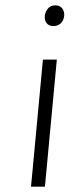

<svg xmlns="http://www.w3.org/2000/svg" viewBox="-20 -698 295 718"><path d="M179.5 -600.5Q163 -600.5 154.5 -611.2Q146 -622 147.5 -638.5Q149 -653 158.8 -665.5Q168.5 -678 187 -678Q204 -678 212.8 -666.5Q221.5 -655 220 -638.5Q218 -620.5 206.8 -610.5Q195.5 -600.5 179.5 -600.5ZM96 0 140.5 -475H192.5L148 0Z"/></svg>

Font: Karla Light
Style: Italic
Weight: 300
Italic angle: -8°
Designer: Jonathan Pinhorn
Version: Version 2.004;gftools[0.9.33]